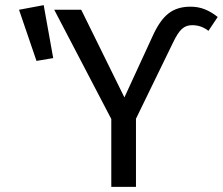

<svg xmlns="http://www.w3.org/2000/svg" viewBox="-20 -727 867 747"><path d="M54 -689 122 -490 187 -501 150 -707ZM413 0H509V-265L653 -561C678 -613 696 -629 728 -629C751 -629 772 -622 791 -607L827 -661C795 -686 763 -701 722 -701C651 -701 611 -668 574 -587L464 -348L296 -689H191L413 -264Z"/></svg>

Font: Fira Sans
Style: Regular
Weight: 400
Designer: Carrois Corporate & Edenspiekermann AG
Foundry: Carrois Corporate GbR & Edenspiekermann AG
Version: Version 4.203